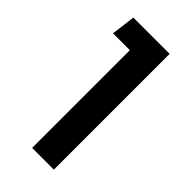

<svg xmlns="http://www.w3.org/2000/svg" viewBox="-194 -649 700 700"><g transform="rotate(45 156.5 -298.5)"><path d="M125 0V-597H237V0ZM38 -504 50 -597H199V-504Z"/></g></svg>

Font: Noto Sans Hebrew Thin Medium
Style: Regular
Weight: 500
Version: Version 3.001